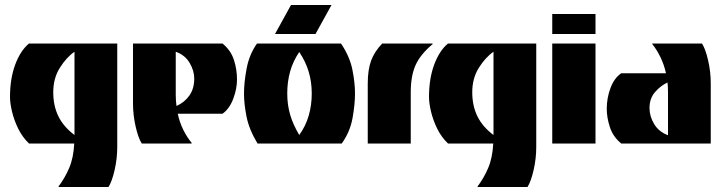

<svg xmlns="http://www.w3.org/2000/svg" viewBox="-20 -574 2894 768"><path d="M215 174 214 172Q239 139 256.5 98.5Q274 58 277 0H96Q69 -26 52.5 -60Q36 -94 28 -128Q20 -162 20 -186Q20 -260 41 -316Q62 -372 96 -400H449V14Q449 60 438.5 106Q428 152 414 174ZM278 -34V-367Q246 -345 219.5 -303Q193 -261 193 -205Q193 -151 213.5 -109Q234 -67 278 -34Z M547 0Q533 -22 522.5 -68Q512 -114 512 -160V-400H870Q903 -373 915.5 -335Q928 -297 928 -256Q928 -219 913 -179Q898 -139 870 -119H691Q699 -83 713.5 -54Q728 -25 747 -2L746 0ZM686 -150Q719 -165 738 -192.5Q757 -220 757 -260Q757 -291 738.5 -322.5Q720 -354 683 -367V-195Q683 -171 686 -150Z M1010 0Q976 -57 966 -108Q956 -159 956 -200Q956 -244 966.5 -300Q977 -356 1008 -400H1344Q1379 -348 1389.5 -295.5Q1400 -243 1400 -200Q1400 -156 1390 -101Q1380 -46 1347 0ZM1177 -34Q1203 -70 1215 -112Q1227 -154 1227 -200Q1227 -247 1214.5 -288Q1202 -329 1177 -366Q1152 -329 1140.5 -288Q1129 -247 1129 -200Q1129 -155 1140.5 -115.5Q1152 -76 1177 -34ZM1306 -554 1242 -438H1080L1144 -554Z M1451 0V-240Q1451 -295 1464.5 -331.5Q1478 -368 1509 -400H1710L1711 -398Q1662 -357 1642.5 -314Q1623 -271 1623 -205V0Z M1891 174 1890 172Q1915 139 1932.5 98.5Q1950 58 1953 0H1772Q1745 -26 1728.5 -60Q1712 -94 1704 -128Q1696 -162 1696 -186Q1696 -260 1717 -316Q1738 -372 1772 -400H2125V14Q2125 60 2114.5 106Q2104 152 2090 174ZM1954 -34V-367Q1922 -345 1895.5 -303Q1869 -261 1869 -205Q1869 -151 1889.5 -109Q1910 -67 1954 -34Z M2189 -438V-518H2362V-438ZM2189 0V-400H2362V0Z M2465 0Q2432 -27 2419.5 -65.5Q2407 -104 2407 -139Q2407 -182 2422 -222Q2437 -262 2465 -281H2644Q2636 -316 2622 -345Q2608 -374 2589 -398V-400H2788Q2802 -378 2812.5 -332.5Q2823 -287 2823 -240V0ZM2652 -33V-205Q2652 -216 2651.5 -225.5Q2651 -235 2650 -244Q2622 -231 2600 -205.5Q2578 -180 2578 -142Q2578 -109 2596.5 -78Q2615 -47 2652 -33Z"/></svg>

Font: Tac One
Style: Regular
Weight: 400
Designer: Oluseyi Olusanya, David Udoh, Eyiyemi Adegbite, Mirko Velimirović
Version: Version 1.003; ttfautohint (v1.8.4.7-5d5b)